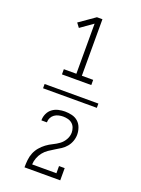

<svg xmlns="http://www.w3.org/2000/svg" viewBox="-185 -930 870 1181"><g transform="rotate(20 250.0 -340.0)"><path d="M154 -446V-480H236V-808L154 -750L133 -778L236 -850H272V-480H346V-446ZM367 170H133Q133 146 135.5 121.5Q138 97 147 75Q156 53 171.5 34.5Q187 16 206.5 1.5Q226 -13 248 -23.5Q270 -34 289 -48Q308 -62 320.5 -84Q333 -106 333 -130Q333 -145 327.5 -160.5Q322 -176 310 -186.5Q298 -197 282 -201Q266 -205 250 -205Q236 -205 221 -201.5Q206 -198 194 -189.5Q182 -181 175 -167.5Q168 -154 168 -139Q168 -139 168 -138.5Q168 -138 168 -137H132Q132 -138 132 -138.5Q132 -139 132 -140Q132 -161 141.5 -181.5Q151 -202 168.5 -215Q186 -228 207.5 -233Q229 -238 250 -238Q273 -238 296 -232.5Q319 -227 336 -212Q353 -197 361 -174.5Q369 -152 369 -130Q369 -108 361.5 -87Q354 -66 340 -49Q326 -32 307.5 -20Q289 -8 270 3Q251 14 233 26.5Q215 39 201.5 56Q188 73 180 94Q172 115 171 137H330V90H367ZM74 -326V-354H426V-326Z"/></g></svg>

Font: Iosevka Slab Extralight
Style: Regular
Weight: 200
Monospace: yes
Designer: Belleve Invis
Foundry: Belleve Invis
Version: Version 11.1.1; ttfautohint (v1.8.3)